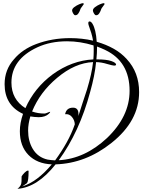

<svg xmlns="http://www.w3.org/2000/svg" viewBox="-20 -996 896 1209"><path d="M90 193Q99 186 105.5 177.5Q112 169 114 159Q115 155 115.5 145Q116 135 116 117V115Q121 105 134.5 91.5Q148 78 157 78Q160 79 160 81Q160 144 150 157L120 178Q214 149 306 39Q213 35 159 -20.5Q105 -76 105 -170Q105 -221 125 -279Q9 -333 9 -466Q9 -557 68 -623Q121 -686 209 -719Q257 -737 310.5 -746.5Q364 -756 422 -756Q459 -756 495.5 -752Q532 -748 566 -740Q562 -764 555 -787.5Q548 -811 539 -835Q536 -844 536 -850Q536 -861 544 -861Q553 -861 562 -847Q584 -811 589 -733Q648 -716 696 -689Q744 -662 778 -624Q856 -540 856 -416Q856 -234 682 -96Q520 33 330 39Q215 184 90 193ZM140 -315Q197 -443 312 -528Q432 -615 568 -622Q569 -635 569.5 -648Q570 -661 570 -673Q570 -683 570 -692.5Q570 -702 569 -710Q527 -723 485.5 -729.5Q444 -736 402 -736Q297 -736 215 -698Q52 -622 52 -476Q52 -370 140 -315ZM350 13Q514 4 654 -127Q796 -263 796 -424Q796 -608 643 -681Q630 -687 617.5 -692.5Q605 -698 591 -703V-695Q591 -679 590 -660.5Q589 -642 587 -622H592Q651 -622 681 -611.5Q711 -601 711 -589Q711 -583 698 -583Q694 -583 683 -585.5Q672 -588 655 -593Q620 -604 585 -605Q581 -562 571.5 -515Q562 -468 548 -418Q514 -291 464.5 -183.5Q415 -76 350 13ZM327 14Q368 -42 399.5 -98.5Q431 -155 451 -213Q450 -239 433 -259.5Q416 -280 390 -277Q398 -318 440 -318Q474 -318 474 -278Q474 -275 474 -271.5Q474 -268 473 -264Q487 -307 500.5 -349.5Q514 -392 528 -433Q543 -483 552.5 -525.5Q562 -568 566 -605Q452 -600 340 -506Q285 -460 246 -407.5Q207 -355 182 -294Q218 -281 261 -281Q266 -281 279 -286.5Q292 -292 295 -292L296 -291Q296 -288 288 -280Q265 -258 224 -258Q211 -258 197.5 -259.5Q184 -261 171 -263Q157 -215 157 -174Q157 -108 186 -59Q218 -5 280 9Q291 11 302.5 12Q314 13 327 14ZM585 -900Q578 -900 571.5 -911.5Q565 -923 565 -930Q565 -941 579 -951.5Q593 -962 609.5 -969Q626 -976 633 -976Q637 -976 638 -973V-969Q630 -957 623.5 -949Q617 -941 615 -932Q612 -923 604.5 -911.5Q597 -900 585 -900ZM454 -900Q447 -900 440.5 -911.5Q434 -923 434 -930Q434 -941 448 -951.5Q462 -962 478.5 -969Q495 -976 502 -976Q506 -976 507 -973V-969Q499 -957 492.5 -949Q486 -941 484 -932Q481 -923 473.5 -911.5Q466 -900 454 -900Z"/></svg>

Font: Lavishly Yours
Style: Regular
Weight: 400
Designer: Robert E. Leuschke
Foundry: Robert E. Leuschke
Version: Version 1.010; ttfautohint (v1.8.3)